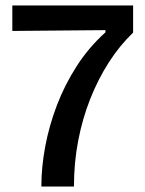

<svg xmlns="http://www.w3.org/2000/svg" viewBox="-20 -681 531 701"><path d="M131 0Q131 -70 145 -145.5Q159 -221 187.5 -296Q216 -371 260 -439.5Q304 -508 365 -563V-571L25 -568V-661H466V-562Q417 -515 377.5 -453.5Q338 -392 309.5 -320Q281 -248 265.5 -167.5Q250 -87 250 0Z"/></svg>

Font: Bricolage Grotesque 48pt Condensed ExtraBold Medium
Style: Regular
Weight: 500
Version: Version 1.000;gftools[0.9.30]